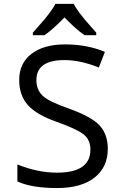

<svg xmlns="http://www.w3.org/2000/svg" viewBox="-20 -951 640 981"><path d="M68.8 -23.9V-110.8Q171.9 -68.8 271 -68.8Q441.9 -68.8 441.9 -186Q441.9 -236.8 407.5 -264.2Q373 -291.5 268.1 -329.1Q166.5 -364.7 122.3 -414.3Q78.1 -463.9 78.1 -543Q78.1 -627.9 140.9 -676Q203.6 -724.1 313 -724.1Q424.8 -724.1 516.1 -686L484.9 -606Q390.6 -644 309.1 -644Q166 -644 166 -542Q166 -492.2 198 -461.9Q230 -431.6 330.1 -397Q450.2 -354 490.5 -308.3Q530.8 -262.7 530.8 -190.9Q530.8 -97.2 463.1 -43.7Q395.5 9.8 271 9.8Q141.6 9.8 68.8 -23.9ZM471.7 -771H412.6Q371.1 -798.3 309.6 -861.8Q244.6 -795.4 206.5 -771H147.9V-784.2Q160.2 -798.3 176.8 -816.9Q244.6 -892.6 262.7 -931.2H356.9Q375 -892.6 442.9 -816.9L471.7 -784.2Z"/></svg>

Font: Apple Sans Adjectives
Style: Regular
Weight: 400
Monospace: yes
Foundry: Apple Sans Adjectives
Version: Version 0.01